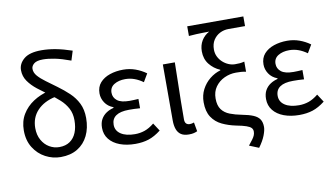

<svg xmlns="http://www.w3.org/2000/svg" viewBox="-93 -1029 2544 1455"><g transform="rotate(-10 1178.5 -301.5)"><path d="M300.4 13.4Q239 13.4 183.5 -16Q128 -45.3 93.3 -100.8Q58.6 -156.2 58.6 -233.4Q58.6 -303.8 90.6 -356.7Q122.5 -409.5 175.9 -444.5Q229.4 -479.4 293.8 -495L337.8 -443.5Q248.5 -424.4 197.8 -370.3Q147.1 -316.2 147.1 -236Q147.1 -182.9 169.1 -143.7Q191 -104.5 226.6 -83.7Q262.2 -62.9 302.4 -62.9Q351.7 -62.9 384.5 -85.7Q417.3 -108.4 433.7 -148.9Q450.2 -189.4 450.2 -243.6Q450.2 -296.6 429.1 -335.9Q407.9 -375.2 373.2 -406.6Q338.4 -438 297.6 -466.6Q253.7 -498.1 212 -530.7Q170.3 -563.3 143.6 -601.6Q116.9 -639.8 116.9 -687.2Q116.9 -736.7 159.9 -773Q202.8 -809.3 295.4 -809.3Q346.4 -809.3 403.7 -798.7Q461.1 -788 528.5 -765L505.9 -692.5Q436.9 -718 385.4 -728.4Q333.9 -738.7 294.1 -738.7Q246.6 -738.7 225.5 -721.5Q204.4 -704.2 204.4 -681.8Q204.4 -652.5 226.9 -626.7Q249.4 -600.9 286.4 -573.8Q323.3 -546.8 367.1 -514.6Q413.8 -480.6 453.3 -443.3Q492.7 -406 516.5 -358.1Q540.3 -310.3 540.3 -245Q540.3 -168.1 511.8 -109.8Q483.4 -51.6 430 -19.1Q376.7 13.4 300.4 13.4Z M874.9 13.4Q808 13.4 756 -6.1Q704 -25.6 674.8 -62.4Q645.6 -99.1 645.6 -149.6Q645.6 -188.8 660.7 -215.9Q675.9 -243 701.6 -260Q727.3 -277 758.2 -284.4V-289.4Q716.5 -305.2 694.4 -338.7Q672.2 -372.2 672.2 -410.5Q672.2 -460.1 700.8 -492.5Q729.4 -524.8 776.5 -540.8Q823.5 -556.8 879.4 -556.8Q928.6 -556.8 972.9 -540.9Q1017.3 -524.9 1054.8 -497.6L1018.5 -436Q986.8 -458.9 953.2 -471.2Q919.6 -483.6 882.1 -483.6Q831.9 -483.6 797.3 -462.4Q762.7 -441.2 762.7 -399.5Q762.7 -362.5 792.4 -339Q822 -315.5 887.3 -315.5Q903.5 -315.5 919.7 -316.3Q935.9 -317.2 955.5 -318.2V-246.5Q931.7 -248.5 911.4 -249.1Q891.1 -249.7 870.5 -249.7Q803.9 -249.7 770.3 -226.5Q736.6 -203.3 736.6 -157.8Q736.6 -112.1 776 -86Q815.4 -59.8 884.4 -59.8Q923.7 -59.8 959.5 -72.1Q995.3 -84.5 1033 -115.2L1072.5 -54.4Q1023.6 -16.3 977.6 -1.4Q931.6 13.4 874.9 13.4Z M1286.3 13.4Q1248.9 13.4 1226.5 -1.2Q1204 -15.9 1193.6 -44.1Q1183.1 -72.3 1183.1 -112.4V-543.4H1275.3Q1274.5 -469.8 1272.5 -393.9Q1270.6 -318 1269.5 -244.8Q1268.4 -171.5 1268.4 -105.8Q1268.4 -83.3 1278.6 -73.1Q1288.7 -62.9 1306.4 -62.9Q1314 -62.9 1321.9 -64.4Q1329.8 -65.9 1339 -69.3L1351.4 0.1Q1339.8 5.7 1324.7 9.5Q1309.6 13.4 1286.3 13.4Z M1792.3 205.5 1719.2 175.7Q1738.8 151.3 1750.8 135.1Q1762.8 118.9 1768.3 105.3Q1773.8 91.7 1773.8 76.7Q1773.8 59.9 1763.4 48.7Q1753 37.4 1726.3 28Q1699.6 18.6 1649.7 9Q1591.9 -2.8 1543.6 -25.9Q1495.3 -49 1466.5 -92.6Q1437.7 -136.3 1437.7 -207.3Q1437.7 -261.2 1460.8 -305.6Q1484 -349.9 1522 -380.5Q1560.1 -411.1 1604.5 -423.9V-428.3Q1555.5 -449.1 1523.3 -490.1Q1491.1 -531 1491.1 -589.5Q1491.1 -636 1512.6 -671.7Q1534.1 -707.3 1572.1 -727.7Q1542.3 -727.3 1519.4 -726.9Q1496.6 -726.6 1472.6 -725.5Q1448.7 -724.4 1415.2 -721.6V-796H1847V-721.6H1720Q1683.9 -721.6 1653 -705.8Q1622.2 -690.1 1603 -660.3Q1583.8 -630.6 1583.8 -587.2Q1583.8 -557.6 1595.9 -532.8Q1608 -508 1628.2 -489.4Q1648.4 -470.8 1673.2 -460.5Q1698.1 -450.1 1722.5 -450.1Q1744.5 -450.1 1758.8 -451.2Q1773.1 -452.3 1794.7 -457.5V-379.5Q1773.6 -384 1756.1 -385.1Q1738.6 -386.2 1717.4 -386.2Q1670.6 -386.2 1628 -366.4Q1585.4 -346.6 1558.6 -309.3Q1531.9 -272 1531.9 -218.9Q1531.9 -165.4 1554.6 -134.7Q1577.3 -104.1 1617 -88.8Q1656.6 -73.5 1706 -64.1Q1760.1 -54 1793 -40Q1825.9 -26.1 1840.9 -3.5Q1856 19.1 1856 56.2Q1856 80.9 1841 120.1Q1826 159.2 1792.3 205.5Z M2136.9 13.4Q2070 13.4 2018 -6.1Q1966 -25.6 1936.8 -62.4Q1907.6 -99.1 1907.6 -149.6Q1907.6 -188.8 1922.7 -215.9Q1937.9 -243 1963.6 -260Q1989.3 -277 2020.2 -284.4V-289.4Q1978.5 -305.2 1956.4 -338.7Q1934.2 -372.2 1934.2 -410.5Q1934.2 -460.1 1962.8 -492.5Q1991.4 -524.8 2038.5 -540.8Q2085.5 -556.8 2141.4 -556.8Q2190.6 -556.8 2234.9 -540.9Q2279.3 -524.9 2316.8 -497.6L2280.5 -436Q2248.8 -458.9 2215.2 -471.2Q2181.6 -483.6 2144.1 -483.6Q2093.9 -483.6 2059.3 -462.4Q2024.7 -441.2 2024.7 -399.5Q2024.7 -362.5 2054.4 -339Q2084 -315.5 2149.3 -315.5Q2165.5 -315.5 2181.7 -316.3Q2197.9 -317.2 2217.5 -318.2V-246.5Q2193.7 -248.5 2173.4 -249.1Q2153.1 -249.7 2132.5 -249.7Q2065.9 -249.7 2032.3 -226.5Q1998.6 -203.3 1998.6 -157.8Q1998.6 -112.1 2038 -86Q2077.4 -59.8 2146.4 -59.8Q2185.7 -59.8 2221.5 -72.1Q2257.3 -84.5 2295 -115.2L2334.5 -54.4Q2285.6 -16.3 2239.6 -1.4Q2193.6 13.4 2136.9 13.4Z"/></g></svg>

Font: Noto Sans TC
Style: Regular
Weight: 100
Designer: Ryoko NISHIZUKA 西塚涼子 (kana, bopomofo & ideographs); Paul D. Hunt (Latin, Greek & Cyrillic); Sandoll Communications 산돌커뮤니
Foundry: Adobe
Version: Version 2.004;hotconv 1.0.118;makeotfexe 2.5.65603